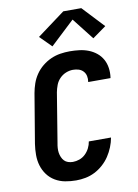

<svg xmlns="http://www.w3.org/2000/svg" viewBox="-104 -1048 809 1124"><g transform="rotate(-10 300.0 -486.0)"><path d="M256 8Q223 8 191 2Q159 -4 132 -20Q105 -36 86.5 -61Q68 -86 59 -116Q50 -146 50 -179Q50 -212 55 -245L104 -538Q109 -566 118.5 -593.5Q128 -621 145 -646Q162 -671 186 -690.5Q210 -710 237 -722Q264 -734 292.5 -738.5Q321 -743 349 -743Q378 -743 406.5 -739.5Q435 -736 460.5 -726Q486 -716 507 -699Q528 -682 541 -658.5Q554 -635 558 -607Q562 -579 558 -550Q558 -549 557.5 -548.5Q557 -548 557 -547H425Q425 -547 425 -547.5Q425 -548 425 -548Q428 -566 424.5 -582.5Q421 -599 410 -611Q399 -623 383 -628Q367 -633 349 -633Q328 -633 307 -624.5Q286 -616 270 -599.5Q254 -583 246 -562Q238 -541 234 -520L186 -227Q183 -212 182 -197.5Q181 -183 183 -169.5Q185 -156 190.5 -143Q196 -130 205 -120.5Q214 -111 227.5 -106.5Q241 -102 256 -102Q275 -102 295 -109Q315 -116 330.5 -131Q346 -146 355.5 -165Q365 -184 368 -204H500Q495 -176 484 -148.5Q473 -121 456.5 -96Q440 -71 417 -50.5Q394 -30 367.5 -16.5Q341 -3 312.5 2.5Q284 8 256 8ZM255 -789 187 -857 353 -980H460L580 -852L499 -794L398 -923Z"/></g></svg>

Font: Iosevka SS04 XBd Ex Obl
Style: Regular
Weight: 800
Width: 7
Italic angle: -9°
Monospace: yes
Designer: Belleve Invis
Foundry: Belleve Invis
Version: Version 19.0.0; ttfautohint (v1.8.4)